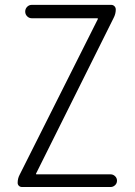

<svg xmlns="http://www.w3.org/2000/svg" viewBox="-20 -750 540 770"><path d="M68.4 0Q60.5 0 55.7 -4.9Q50.8 -9.8 50.8 -16.6Q50.8 -34.2 58.6 -48.8L372.1 -672.9Q374 -676.8 369.1 -676.8H107.4Q96.7 -676.8 88.9 -684.6Q81.1 -692.4 81.1 -703.6Q81.1 -714.8 88.9 -722.7Q96.7 -730.5 107.4 -730.5H425.8Q433.6 -730.5 439 -725.1Q444.3 -719.7 444.3 -711.9Q444.3 -694.3 435.5 -677.7L125 -54.7Q123 -50.8 127 -50.8H423.8Q433.6 -50.8 441.4 -43.5Q449.2 -36.1 449.2 -25.4Q449.2 -14.6 441.4 -7.3Q433.6 0 423.8 0Z"/></svg>

Font: Gen Jyuu Gothic L Monospace Light
Style: Regular
Weight: 300
Designer: [Source Han Sans]
Ryoko NISHIZUKA  (kana & ideographs); Paul D. Hunt (Latin, Greek & Cyrillic); Wenlong ZHANG  (bopomofo
Version: Version 1.002.20150607